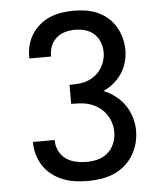

<svg xmlns="http://www.w3.org/2000/svg" viewBox="-53 -789 707 844"><g transform="rotate(-5 300.0 -367.5)"><path d="M303 8Q275 8 247.5 4.5Q220 1 194 -9Q168 -19 145.5 -35.5Q123 -52 107.5 -74.5Q92 -97 83.5 -124Q75 -151 75 -179V-184H171V-181Q171 -157 182 -135Q193 -113 212.5 -99.5Q232 -86 255.5 -81Q279 -76 303 -76Q328 -76 353 -82.5Q378 -89 397 -106Q416 -123 425.5 -147Q435 -171 435 -196Q435 -218 428.5 -238.5Q422 -259 409.5 -276.5Q397 -294 379.5 -306.5Q362 -319 341.5 -326Q321 -333 299.5 -334.5Q278 -336 257 -336V-420Q277 -420 296.5 -421.5Q316 -423 334.5 -429.5Q353 -436 369 -448Q385 -460 396 -476Q407 -492 413 -511Q419 -530 419 -549Q419 -572 411 -593.5Q403 -615 386.5 -630.5Q370 -646 348 -652.5Q326 -659 303 -659Q281 -659 259.5 -653.5Q238 -648 221 -633.5Q204 -619 195.5 -598Q187 -577 187 -555V-551H91V-558Q91 -585 98 -611Q105 -637 119.5 -659Q134 -681 154.5 -698Q175 -715 199.5 -725Q224 -735 250.5 -739Q277 -743 303 -743Q330 -743 356.5 -739Q383 -735 408 -724Q433 -713 453.5 -695Q474 -677 487.5 -654Q501 -631 508 -604.5Q515 -578 515 -551Q515 -524 507.5 -497.5Q500 -471 485 -448.5Q470 -426 449 -408.5Q428 -391 403 -380Q431 -369 455 -350.5Q479 -332 496 -307.5Q513 -283 522 -253.5Q531 -224 531 -194Q531 -166 523.5 -138Q516 -110 501 -85.5Q486 -61 463.5 -42Q441 -23 415 -12Q389 -1 360.5 3.5Q332 8 303 8Z"/></g></svg>

Font: Iosevka Fixed Curly Md Ex
Style: Regular
Weight: 500
Width: 7
Monospace: yes
Designer: Belleve Invis
Foundry: Belleve Invis
Version: Version 30.1.2